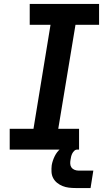

<svg xmlns="http://www.w3.org/2000/svg" viewBox="-20 -755 540 969"><path d="M29 0V-105H149L235 -630H130V-735H480V-630H361L274 -105H379V0ZM362 194Q344 194 327.5 192Q311 190 296 184Q281 178 268.5 168Q256 158 248.5 144Q241 130 240 113Q239 96 241 79Q245 56 256 33.5Q267 11 286 -5Q305 -21 328.5 -27.5Q352 -34 374 -34L369 0Q361 0 354.5 6.5Q348 13 344.5 20Q341 27 339 35Q337 43 336 51Q334 61 334.5 71.5Q335 82 340.5 90Q346 98 356 102Q366 106 376 106H451L437 194Z"/></svg>

Font: Iosevka Curly XBdObl
Style: Regular
Weight: 800
Italic angle: -9°
Monospace: yes
Designer: Belleve Invis
Foundry: Belleve Invis
Version: Version 11.1.0; ttfautohint (v1.8.3)